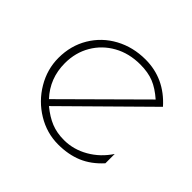

<svg xmlns="http://www.w3.org/2000/svg" viewBox="-122 -596 743 743"><g transform="rotate(45 249.5 -224.0)"><path d="M459 -117V-66Q422 -25 378 -6.5Q334 12 278 12Q216 12 161.5 -21Q107 -54 74.5 -109Q42 -164 42 -226Q42 -293 74 -346.5Q106 -400 161.5 -430Q217 -460 285 -460Q389 -460 462 -378L148 -68Q181 -41 212 -28.5Q243 -16 282 -16Q334 -16 381 -43Q428 -70 459 -117ZM129 -87 422 -378Q389 -407 358 -419.5Q327 -432 284 -432Q223 -432 175.5 -405.5Q128 -379 101 -333Q74 -287 74 -229Q74 -146 129 -87Z"/></g></svg>

Font: Poiret One
Style: Regular
Weight: 400
Designer: Denis Masharov (denis.masharov@gmail.com), Cyreal (Charset Expansion)
Foundry: Denis Masharov
Version: Version 1.101